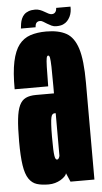

<svg xmlns="http://www.w3.org/2000/svg" viewBox="-52 -731 409 767"><g transform="rotate(-5 153.0 -347.0)"><path d="M112 3.5Q125.5 3.5 137.8 0Q150 -3.5 159.8 -9.2Q169.5 -15 176.2 -21.5Q183 -28 184.5 -35L199.5 0H295.5V-389Q295.5 -479 280.8 -525.5Q266 -572 235.2 -589Q204.5 -606 155 -606Q118.5 -606 91 -596.8Q63.5 -587.5 45.5 -564.2Q27.5 -541 18.2 -497.8Q9 -454.5 9.5 -387H144Q144.5 -438.5 145.2 -465Q146 -491.5 148 -500.5Q150 -509.5 154.5 -509.5Q159.5 -509.5 161.2 -499.8Q163 -490 163.8 -463.8Q164.5 -437.5 164.5 -387.5V-357H92.5Q67.5 -357 51.2 -349.2Q35 -341.5 25.8 -321.8Q16.5 -302 12.8 -267.5Q9 -233 9 -178Q9 -118.5 14.5 -82.2Q20 -46 32.8 -27.2Q45.5 -8.5 64.8 -2.5Q84 3.5 112 3.5ZM153.5 -92.5Q151 -92.5 148.5 -95.8Q146 -99 144.5 -108.2Q143 -117.5 142.2 -135.8Q141.5 -154 141.5 -185Q141.5 -216 142.8 -234.8Q144 -253.5 146 -262.2Q148 -271 151.5 -274.2Q155 -277.5 159 -277.5H164.5V-106Q164 -103.5 162.2 -99.8Q160.5 -96 158.2 -94.2Q156 -92.5 153.5 -92.5ZM197.5 -623.5Q214 -623.5 224.5 -628Q235 -632.5 241.8 -640Q248.5 -647.5 253 -656.5Q257.5 -665.5 259.2 -676Q261 -686.5 260.5 -696.5H203Q203 -691.5 201.2 -685.8Q199.5 -680 194.8 -676.5Q190 -673 183.5 -673Q177.5 -673 170.5 -676.5Q163.5 -680 155.2 -685Q147 -690 137.8 -693.5Q128.5 -697 118.5 -697Q103.5 -697 92.5 -693Q81.5 -689 74.5 -682Q67.5 -675 63.5 -665.5Q59.5 -656 58 -646.2Q56.5 -636.5 55.5 -626.5H114.5Q114.5 -631 116 -637Q117.5 -643 122 -646.5Q126.5 -650 134 -650Q140 -650 146.8 -645.8Q153.5 -641.5 161.8 -636.5Q170 -631.5 178.5 -627.5Q187 -623.5 197.5 -623.5Z"/></g></svg>

Font: Anybody UltraCondensed
Style: Bold
Weight: 700
Width: 1
Version: Version 1.113;gftools[0.9.25]